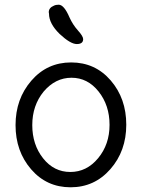

<svg xmlns="http://www.w3.org/2000/svg" viewBox="-20 -780 602 815"><path d="M165 -391Q117 -332 117 -249Q117 -166 163 -108Q209 -50 278.5 -50Q348 -50 396.5 -108.5Q445 -167 445 -250Q445 -333 398.5 -391.5Q352 -450 283.5 -450Q215 -450 165 -391ZM112 -61.5Q46 -138 46 -249Q46 -360 113 -437.5Q180 -515 282 -515Q384 -515 450 -438.5Q516 -362 516 -250.5Q516 -139 448.5 -62Q381 15 279.5 15Q178 15 112 -61.5ZM333 -614Q333 -593 306 -593Q279 -593 233 -636Q188 -680 188 -722Q187 -725 187 -728Q187 -747 209 -756Q217 -760 229 -760Q252 -760 275 -706Q289 -675 311 -650.5Q333 -626 333 -614Z"/></svg>

Font: Delius Swash Caps
Style: Regular
Weight: 400
Designer: Natalia Raices
Foundry: Natalia Raices
Version: Version 1.002